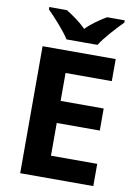

<svg xmlns="http://www.w3.org/2000/svg" viewBox="-100 -999 760 1063"><g transform="rotate(10 280.0 -467.0)"><path d="M214 -774H388C416 -819 477 -885 513 -921V-934H414C379 -913 334 -884 300 -848C265 -884 223 -912 188 -934H89V-921C126 -884 186 -819 214 -774ZM501 0V-125H241V-309H483V-433H241V-590H501V-714H90V0Z"/></g></svg>

Font: Noto Sans Gujarati
Style: Bold
Weight: 700
Designer: Jelle Bosma - Monotype Design Team, Universal Thirst
Foundry: Monotype Imaging Inc.
Version: Version 2.106